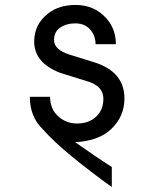

<svg xmlns="http://www.w3.org/2000/svg" viewBox="-20 -567 626 779"><path d="M101.1 -174.3H183.1Q183.6 -125.5 214.4 -96.7Q247.1 -65.9 293 -65.9Q341.3 -65.9 371.6 -95.2Q399.4 -122.6 399.4 -166Q399.4 -215.3 341.3 -234.9L224.1 -271.5Q118.7 -312 118.7 -398.4Q118.7 -469.2 176.3 -513.2Q220.2 -546.9 286.6 -546.9Q362.3 -546.9 410.2 -494.1Q450.2 -450.2 450.2 -387.7H367.7Q367.7 -421.4 346.7 -446.3Q324.7 -472.2 285.2 -472.2Q249 -472.2 222.7 -454.1Q199.2 -436.5 199.2 -404.8Q199.2 -364.7 264.2 -344.7L364.7 -313.5Q484.9 -274.9 484.9 -167.5Q484.9 -93.8 430.7 -43Q379.4 5.4 284.7 9.8Q365.2 66.4 433.6 110.8V191.9Q345.2 128.4 271 67.4Q198.2 7.8 153.3 -43Q101.1 -93.3 101.1 -174.3Z"/></svg>

Font: Consola Mono
Style: Book
Weight: 400
Monospace: yes
Version: Version 2.001